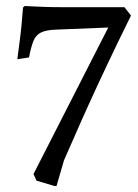

<svg xmlns="http://www.w3.org/2000/svg" viewBox="-20 -517 460 642"><path d="M162 105 102 87 92 65 342 -425 169 -418Q135 -417 117.5 -408.5Q100 -400 92 -380.5Q84 -361 77 -325L38 -319Q38 -319 40 -335Q42 -351 45.5 -377Q49 -403 52 -433.5Q55 -464 57 -492L63 -497Q63 -497 80.5 -496Q98 -495 126 -494Q154 -493 185 -493H396L418 -465Q375 -378 340 -304Q305 -230 277.5 -169.5Q250 -109 229.5 -61.5Q209 -14 194 19L169 105Z"/></svg>

Font: Alegreya
Style: Regular
Weight: 400
Designer: Juan Pablo del Peral
Foundry: Huerta Tipografica
Version: Version 2.009